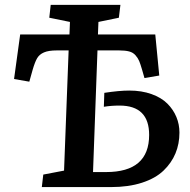

<svg xmlns="http://www.w3.org/2000/svg" viewBox="-20 -760 772 780"><path d="M258.8 -555.2H210.9Q177.2 -555.2 158.7 -547.1Q140.1 -539.1 131.1 -523.9Q122.1 -508.8 112.8 -477.1L99.1 -428.2L37.1 -439L62 -620.1H262.2L264.2 -670.9L180.2 -688L186 -740.2H469.2L462.9 -688L379.9 -670.9L377.9 -620.1H610.8L627 -453.1L566.9 -442.9L557.1 -477.1Q550.3 -500.5 545.4 -512.2Q540.5 -523.9 530.5 -535.4Q520.5 -546.9 504.6 -551Q488.8 -555.2 463.9 -555.2H376L357.9 -61H411.1Q585.9 -61 585.9 -211.9Q585.9 -331.1 465.8 -331.1Q431.6 -331.1 401.9 -326.2L403.8 -382.8Q464.4 -392.1 504.9 -392.1Q555.7 -392.1 595.7 -377.7Q635.7 -363.3 659.9 -339.1Q684.1 -314.9 696.5 -284.9Q709 -254.9 709 -221.2Q709 -175.8 692.9 -137Q676.8 -98.1 644.3 -66.9Q611.8 -35.6 557.1 -17.8Q502.4 0 431.2 0H149.9L155.8 -50.8L240.2 -66.9Z"/></svg>

Font: Literata Book SemiBold
Style: Italic
Weight: 600
Italic angle: -3°
Designer: Latin by Veronika Burian and Jose Scaglione. Greek by Irene Vlachou. Cyrillic by Vera Evstafieva
Foundry: TypeTogether
Version: Version 1.003;PS 001.003;hotconv 1.0.88;makeotf.lib2.5.64775